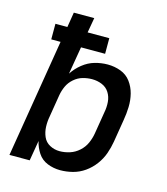

<svg xmlns="http://www.w3.org/2000/svg" viewBox="-111 -821 798 916"><g transform="rotate(15 288.0 -363.5)"><path d="M271 8Q302 8 333 0Q364 -8 391 -27Q418 -46 438 -73Q458 -100 468.5 -130Q479 -160 484 -190L502 -300Q508 -334 509 -367.5Q510 -401 502 -432.5Q494 -464 475 -489.5Q456 -515 425.5 -526.5Q395 -538 361 -538Q329 -538 297.5 -529Q266 -520 238.5 -498Q211 -476 193 -448L216 -584H335V-661H228L241 -735H140L128 -661H69V-584H115L19 0H119L136 -100Q143 -69 160.5 -42.5Q178 -16 208 -4Q238 8 271 8ZM245 -79Q219 -79 196.5 -91Q174 -103 164 -126Q154 -149 153 -175Q152 -201 157 -227L175 -337Q179 -360 189 -382Q199 -404 218.5 -421Q238 -438 261 -444.5Q284 -451 307 -451Q333 -451 356 -441.5Q379 -432 392 -411.5Q405 -391 407 -365.5Q409 -340 404 -314L386 -204Q382 -180 371.5 -156Q361 -132 340.5 -113.5Q320 -95 295 -87Q270 -79 245 -79Z"/></g></svg>

Font: Iosevka Sparkle Medium Oblique
Style: Regular
Weight: 500
Italic angle: -9°
Designer: Belleve Invis
Foundry: Belleve Invis
Version: Version 4.5.0; ttfautohint (v1.8.3)